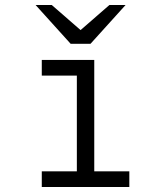

<svg xmlns="http://www.w3.org/2000/svg" viewBox="-20 -752 656 772"><path d="M289 -20V-511H359V-20ZM148 0V-63H500V0ZM148 -448V-511H324V-448ZM264 -576 123 -732H188L304 -631L420 -732H485L344 -576Z"/></svg>

Font: Overpass Mono Light Light
Style: Regular
Weight: 300
Monospace: yes
Version: Version 4.000